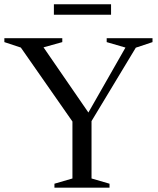

<svg xmlns="http://www.w3.org/2000/svg" viewBox="-28 -860 722 880"><path d="M67.5 -642 -8 -667V-685H257.5V-667L171.5 -643L392.5 -322L365 -323L547 -642L461 -667V-685H671V-667L594.5 -641.5L391.5 -305V-42L474 -18V0H221.5V-18L304 -42V-303ZM219 -792.5V-840.5H481V-792.5Z"/></svg>

Font: Newsreader 36pt
Style: Regular
Weight: 400
Designer: Hugues Gentile
Foundry: Production Type
Version: Version 1.003